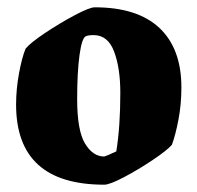

<svg xmlns="http://www.w3.org/2000/svg" viewBox="-20 -493 539 525"><path d="M24 -207Q24 -249 32 -292.5Q40 -336 50 -360Q63 -376 103.5 -403Q144 -430 184.5 -451.5Q225 -473 239 -473Q356 -473 416 -416.5Q476 -360 476 -254Q476 -208 468 -166Q460 -124 450 -97Q437 -82 397.5 -55.5Q358 -29 319 -8.5Q280 12 265 12Q24 12 24 -207ZM298 -79Q309 -147 309 -239Q309 -307 292 -352Q275 -397 236 -397Q222 -397 215 -394Q204 -390 197.5 -343Q191 -296 191 -222Q191 -136 212.5 -100.5Q234 -65 265 -65Q270 -66 298 -79Z"/></svg>

Font: Grenze ExtraBold
Style: Regular
Weight: 800
Designer: Renata Polastri
Foundry: Omnibus-Type
Version: Version 1.002; ttfautohint (v1.8)